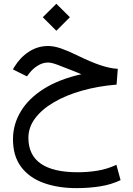

<svg xmlns="http://www.w3.org/2000/svg" viewBox="-20 -659 698 1010"><path d="M205.1 -568.4 276.4 -639.2 347.7 -568.4 276.4 -497.1ZM408.2 -268.6Q398.9 -272.5 391.6 -275.4Q384.3 -278.3 363.8 -286.6Q314.5 -306.6 282.2 -318.4Q250 -330.1 232.9 -330.1Q205.1 -330.1 179 -314Q152.8 -297.9 134.8 -274.4L121.6 -257.3L47.9 -293.9L55.2 -306.6Q85.9 -356.9 132.1 -387Q178.2 -417 233.4 -417Q264.2 -417 301.3 -404.1Q338.4 -391.1 381.3 -370.1Q457 -333 507.3 -316.2Q557.6 -299.3 599.6 -296.9L593.3 -213.9Q495.6 -206.1 411.4 -182.1Q327.1 -158.2 263.7 -121.1Q200.2 -84 164.8 -36.6Q129.4 10.7 129.4 65.9Q129.4 247.1 389.6 247.1Q442.4 247.1 493.2 238.8Q543.9 230.5 592.3 208L614.3 288.6Q565.4 312 506.8 321.3Q448.2 330.6 382.8 330.6Q284.2 330.6 208.7 303Q133.3 275.4 90.8 218.5Q48.3 161.6 48.3 73.7Q48.3 -4.9 89.4 -73Q130.4 -141.1 210.4 -191.7Q290.5 -242.2 408.2 -268.6Z"/></svg>

Font: Vazir WOL-UI
Style: Regular-WOL-UI
Weight: 400
Designer: Saber Rastikerdar
Foundry: Saber Rastikerdar
Version: Version 30.1.0